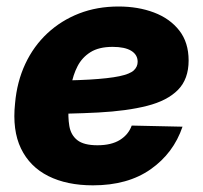

<svg xmlns="http://www.w3.org/2000/svg" viewBox="-20 -553 617 585"><path d="M263.2 11.7Q183.6 11.7 127.2 -16.6Q70.8 -44.9 43.9 -100.6Q17.1 -156.2 25.9 -238.3Q31.7 -304.2 57.1 -358.4Q82.5 -412.6 124.5 -451.7Q166.5 -490.7 221.2 -512Q275.9 -533.2 341.3 -533.2Q400.9 -533.2 449.2 -514.9Q497.6 -496.6 526.1 -460.2Q554.7 -423.8 554.7 -368.7Q554.7 -312 522.2 -279.1Q489.7 -246.1 428.2 -230.5Q366.7 -214.8 279.3 -210.2Q191.9 -205.6 81.5 -205.6L98.1 -307.1Q193.4 -307.1 252.4 -310.5Q311.5 -314 343.8 -320.8Q376 -327.6 387.7 -338.6Q399.4 -349.6 399.4 -364.7Q399.4 -386.2 379.9 -398.2Q360.4 -410.2 323.2 -410.2Q281.2 -410.2 255.6 -394Q230 -377.9 216.3 -351.3Q202.6 -324.7 197.3 -293.7Q191.9 -262.7 189.5 -232.9Q186.5 -197.3 191.2 -169.4Q195.8 -141.6 215.6 -126Q235.4 -110.4 276.9 -110.4Q319.3 -110.4 345.5 -126.7Q371.6 -143.1 381.3 -170.4L536.1 -167Q508.8 -86.4 439.2 -37.4Q369.6 11.7 263.2 11.7Z"/></svg>

Font: Inter 28pt ExtraBold
Style: Italic
Weight: 800
Italic angle: -9.3988°
Designer: Rasmus Andersson
Foundry: rsms
Version: Version 4.001;git-66647c0bb